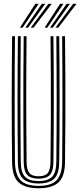

<svg xmlns="http://www.w3.org/2000/svg" viewBox="-20 -992 426 1019"><path d="M184.8 7.2Q113.5 7.2 79.2 -23.8Q45 -54.8 44.2 -131.5Q43.2 -202.2 42.8 -283.9Q42.2 -365.5 42.2 -452.8Q42.2 -540 42.8 -628.1Q43.2 -716.2 44.2 -800H59.5Q58.8 -723 58.2 -636.5Q57.8 -550 57.8 -461.1Q57.8 -372.2 58.2 -288.2Q58.8 -204.2 59.5 -132.5Q60.5 -65.2 89 -35.4Q117.5 -5.5 184.8 -5.5Q252 -5.5 280.4 -35.4Q308.8 -65.2 309.8 -132.5Q310.5 -203 311 -284.5Q311.5 -366 311.5 -453.2Q311.5 -540.5 311.1 -628.6Q310.8 -716.8 309.8 -800H325Q326.2 -697.8 326.8 -583.5Q327.2 -469.2 326.9 -353.8Q326.5 -238.2 325 -131.5Q324.2 -54.2 289.9 -23.5Q255.5 7.2 184.8 7.2ZM184.8 -18.2Q128.5 -18.2 102 -43.4Q75.5 -68.5 75 -131.5Q74 -209.8 73.5 -291.8Q73 -373.8 73 -458.2Q73 -542.8 73.5 -628.5Q74 -714.2 75 -800H90.2Q89.5 -719.2 88.9 -633.5Q88.2 -547.8 88.4 -461.2Q88.5 -374.8 89 -291.4Q89.5 -208 90.2 -132Q91 -76.2 113.2 -53.6Q135.5 -31 184.8 -31Q234 -31 256.1 -53.5Q278.2 -76 279 -132Q279.8 -207.5 280.2 -290Q280.8 -372.5 280.8 -458.2Q280.8 -544 280.2 -630.4Q279.8 -716.8 279 -800H294.2Q295.2 -718.2 295.8 -632.5Q296.2 -546.8 296.2 -460.6Q296.2 -374.5 295.8 -291.4Q295.2 -208.2 294.2 -131.5Q293.8 -69 267.6 -43.6Q241.5 -18.2 184.8 -18.2ZM184.8 -43.8Q143.5 -43.8 124.9 -63.4Q106.2 -83 105.8 -132.5Q104.5 -226.2 104.1 -338.6Q103.8 -451 104 -569.5Q104.2 -688 105.8 -800H121Q120.2 -719.8 119.8 -639.4Q119.2 -559 119.2 -476.8Q119.2 -394.5 119.8 -308.9Q120.2 -223.2 121.2 -132.5Q121.8 -90.5 136 -73.5Q150.2 -56.5 184.8 -56.5Q219.2 -56.5 233.4 -73.5Q247.5 -90.5 248 -132.5Q249.5 -258 249.9 -368.5Q250.2 -479 249.8 -584.5Q249.2 -690 248.2 -800H263.5Q264.5 -723.5 265 -637.2Q265.5 -551 265.5 -462.5Q265.5 -374 265 -289.6Q264.5 -205.2 263.5 -132.5Q263 -82.5 244.2 -63.1Q225.5 -43.8 184.8 -43.8ZM85.5 -845 167.5 -972H185.5L100 -845ZM114.2 -845 202.2 -972H220.2L129 -845ZM143 -845 237 -972H255L158 -845ZM216.8 -845 298.8 -972H316.8L231.2 -845ZM245.5 -845 333.5 -972H351.5L260.2 -845ZM274.2 -845 368.2 -972H386.2L289.2 -845Z"/></svg>

Font: Big Shoulders Inline Display Thin Medium
Style: Regular
Weight: 500
Version: Version 2.002